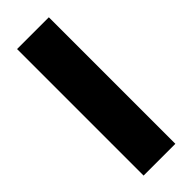

<svg xmlns="http://www.w3.org/2000/svg" viewBox="-21 -196 317 317"><g transform="rotate(45 137.5 -37.0)"><path d="M-9.8 0H285.6V-74.2H-9.8Z"/></g></svg>

Font: Vazirmatn Light
Style: Regular
Weight: 300
Designer: Saber Rastikerdar
Foundry: Saber Rastikerdar
Version: Version 33.003